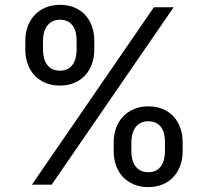

<svg xmlns="http://www.w3.org/2000/svg" viewBox="-20 -757 852 787"><path d="M446 -174.7Q446 -204.5 455.4 -231.2Q464.8 -257.8 483 -277.7Q501.1 -297.6 527.5 -309.3Q554 -321 588.1 -321Q622.9 -321 649.1 -309.3Q675.4 -297.6 693 -277.7Q710.6 -257.8 719.6 -231.2Q728.7 -204.5 728.7 -174.7V-136.4Q728.7 -106.5 719.5 -79.9Q710.2 -53.3 692.5 -33.4Q674.7 -13.5 648.4 -1.8Q622.2 9.9 588.1 9.9Q553.6 9.9 527 -1.8Q500.4 -13.5 482.4 -33.4Q464.5 -53.3 455.3 -79.9Q446 -106.5 446 -136.4ZM83.8 -590.9Q83.8 -620.7 93.2 -647.4Q102.6 -674 120.7 -693.9Q138.8 -713.8 165.3 -725.5Q191.8 -737.2 225.9 -737.2Q260.7 -737.2 286.9 -725.5Q313.2 -713.8 330.8 -693.9Q348.4 -674 357.4 -647.4Q366.5 -620.7 366.5 -590.9V-552.6Q366.5 -522.7 357.2 -496.1Q348 -469.5 330.3 -449.6Q312.5 -429.7 286.2 -418Q259.9 -406.2 225.9 -406.2Q191.4 -406.2 164.8 -418Q138.1 -429.7 120.2 -449.6Q102.3 -469.5 93 -496.1Q83.8 -522.7 83.8 -552.6ZM610.8 -727.3H691.8L191.8 0H110.8ZM518.5 -136.4Q518.5 -120 522.2 -104.6Q525.9 -89.1 534.1 -77.2Q542.3 -65.3 555.6 -58.2Q568.9 -51.1 588.1 -51.1Q606.9 -51.1 619.9 -58.2Q632.8 -65.3 640.8 -77.2Q648.8 -89.1 652.5 -104.6Q656.2 -120 656.2 -136.4V-174.7Q656.2 -191.4 652.9 -206.7Q649.5 -221.9 641.5 -233.8Q633.5 -245.7 620.4 -252.8Q607.2 -259.9 588.1 -259.9Q569.6 -259.9 556.3 -252.8Q543 -245.7 534.6 -233.8Q526.3 -221.9 522.4 -206.7Q518.5 -191.4 518.5 -174.7ZM156.2 -552.6Q156.2 -536.2 160 -520.8Q163.7 -505.3 171.9 -493.4Q180 -481.5 193.4 -474.4Q206.7 -467.3 225.9 -467.3Q244.7 -467.3 257.6 -474.4Q270.6 -481.5 278.6 -493.4Q286.6 -505.3 290.3 -520.8Q294 -536.2 294 -552.6V-590.9Q294 -607.6 290.7 -622.9Q287.3 -638.1 279.3 -650Q271.3 -661.9 258.2 -669Q245 -676.1 225.9 -676.1Q207.4 -676.1 194.1 -669Q180.8 -661.9 172.4 -650Q164.1 -638.1 160.2 -622.9Q156.2 -607.6 156.2 -590.9Z"/></svg>

Font: Fast_Sans
Style: Regular
Weight: 400
Designer: Rasmus Andersson
Foundry: rsms
Version: Version 3.018;git-588b23468